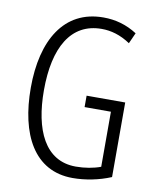

<svg xmlns="http://www.w3.org/2000/svg" viewBox="-83 -788 702 862"><g transform="rotate(10 268.0 -357.0)"><path d="M305 -365V-313H425V-62C393 -50 353 -43 312 -43C171 -43 112 -176 112 -356C112 -551 180 -672 320 -672C363 -672 406 -660 451 -630L473 -679C425 -710 374 -724 319 -724C139 -724 52 -573 52 -357C52 -145 131 10 307 10C364 10 426 -2 481 -25V-365Z"/></g></svg>

Font: Noto Sans Bengali ExtraCondensed Light
Style: Regular
Weight: 300
Width: 2
Designer: Joana Ranito - Universal Thirst; Jelle Bosma - Monotype Design Team
Foundry: Universal Thirst ehf.
Version: Version 3.000